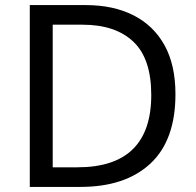

<svg xmlns="http://www.w3.org/2000/svg" viewBox="-20 -734 770 754"><path d="M669 -364Q669 -183 570.5 -91.5Q472 0 296 0H97V-714H317Q425 -714 504 -674Q583 -634 626 -556.5Q669 -479 669 -364ZM574 -361Q574 -504 503.5 -570.5Q433 -637 304 -637H187V-77H284Q574 -77 574 -361Z"/></svg>

Font: Noto Sans Hatran
Style: Regular
Weight: 400
Designer: Monotype Design Team
Foundry: Monotype Imaging Inc.
Version: Version 2.001; ttfautohint (v1.8.4.7-5d5b)